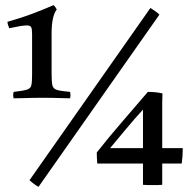

<svg xmlns="http://www.w3.org/2000/svg" viewBox="-20 -719 747 748"><path d="M33 -361Q69 -365 84 -369.5Q99 -374 102 -386.5Q105 -399 105 -426V-586Q105 -606 101.5 -613Q98 -620 84 -620Q66 -620 16 -609Q10 -622 9 -634Q65 -650 103.5 -664.5Q142 -679 189 -699Q197 -691 201 -682Q181 -656 181 -589V-434Q181 -401 184 -387Q187 -373 202.5 -368.5Q218 -364 253 -361Q256 -348 253 -336Q234 -336 212 -337Q190 -338 146 -338Q104 -338 80 -337Q56 -336 33 -336Q30 -348 33 -361ZM601 -662 130 9Q112 -1 95 -17L566 -688Q575 -682 584 -676Q593 -670 601 -662ZM574 2Q566 2 555.5 2Q545 2 537 1V-82H359Q358 -91 357.5 -104Q357 -117 357 -125Q406 -187 455 -243.5Q504 -300 556 -361Q588 -361 613 -355Q612 -332 612 -320Q612 -308 612 -299V-142H692Q692 -126 691 -111Q690 -96 688 -82H612V1Q603 2 593.5 2Q584 2 574 2ZM537 -142V-292Q503 -255 471.5 -217Q440 -179 409 -142Z"/></svg>

Font: Tiro Devanagari Marathi
Style: Regular
Weight: 400
Designer: Devanagari: John Hudson & Fiona Ross. Latin: John Hudson.
Foundry: Tiro Typeworks Ltd.
Version: Version 1.52